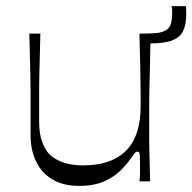

<svg xmlns="http://www.w3.org/2000/svg" viewBox="-20 -593 629 628"><path d="M238 15Q188 15 152.5 -5.5Q117 -26 98.5 -64Q80 -102 80 -150Q80 -195 80 -227Q80 -259 80 -285Q80 -311 79.5 -338Q79 -365 78 -399Q77 -433 76 -483H112Q111 -434 110 -401Q109 -368 108.5 -343.5Q108 -319 108 -298Q108 -277 108 -253.5Q108 -230 108 -196Q108 -153 119.5 -124Q131 -95 151.5 -80Q172 -65 197.5 -58.5Q223 -52 252 -52Q301 -52 337 -65.5Q373 -79 396 -104Q419 -129 429.5 -165Q440 -201 440 -244Q440 -268 440 -285.5Q440 -303 439.5 -325.5Q439 -348 438.5 -385Q438 -422 436 -483Q473 -483 493 -485Q513 -487 527 -497Q537 -505 540 -519Q543 -533 543 -545Q543 -549 543 -553Q543 -557 543 -561.5Q543 -566 541 -573H588Q589 -564 589 -557Q589 -550 589 -544Q589 -513 579 -492Q569 -471 543.5 -461Q518 -451 472 -451Q471 -394 470 -357Q469 -320 468.5 -295.5Q468 -271 468 -252.5Q468 -234 468 -214Q468 -194 468 -166Q468 -148 468 -133Q468 -118 468.5 -101Q469 -84 469.5 -60.5Q470 -37 471 0H436Q438 -14 438 -27Q438 -40 438 -53Q438 -80 437 -88.5Q436 -97 430 -97Q425 -97 421 -92.5Q417 -88 405 -71Q395 -56 374.5 -35.5Q354 -15 321 0Q288 15 238 15Z"/></svg>

Font: Ojuju
Style: Regular
Weight: 400
Designer: Chisaokwu Joboson, Mirko Velimirovic
Foundry: Udi Foundry
Version: Version 1.000